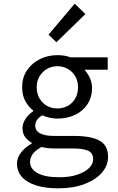

<svg xmlns="http://www.w3.org/2000/svg" viewBox="-20 -797 640 1041"><path d="M296 224Q225 224 175 208Q125 192 98.5 162Q72 132 72 89Q72 60 92.5 32Q113 4 152 -19V-23Q132 -34 117 -53Q102 -72 102 -103Q102 -126 117 -150.5Q132 -175 160 -194V-198Q135 -217 117.5 -248.5Q100 -280 100 -324Q100 -377 126.5 -416Q153 -455 196.5 -476.5Q240 -498 291 -498Q332 -498 363 -486H564V-419H438Q454 -402 466.5 -376Q479 -350 479 -321Q479 -269 454 -231.5Q429 -194 386.5 -174Q344 -154 291 -154Q272 -154 250.5 -158.5Q229 -163 209 -172Q191 -161 181 -147Q171 -133 171 -116Q171 -88 197.5 -74Q224 -60 272 -60H381Q475 -60 520.5 -34Q566 -8 566 54Q566 100 533 138.5Q500 177 439 200.5Q378 224 296 224ZM291 -209Q322 -209 347.5 -223Q373 -237 388 -263Q403 -289 403 -324Q403 -358 388 -383.5Q373 -409 347.5 -423.5Q322 -438 291 -438Q260 -438 235 -423.5Q210 -409 194.5 -383.5Q179 -358 179 -324Q179 -289 194.5 -263Q210 -237 235 -223Q260 -209 291 -209ZM302 164Q358 164 399.5 150Q441 136 463 114Q485 92 485 67Q485 32 457.5 20Q430 8 374 8H279Q258 8 239.5 6Q221 4 205 0Q170 19 156.5 39.5Q143 60 143 81Q143 119 183.5 141.5Q224 164 302 164ZM286 -568 243 -609 385 -777 443 -721Z"/></svg>

Font: Source Code Variable
Style: Regular
Weight: 400
Monospace: yes
Designer: Paul D. Hunt, Teo Tuominen
Foundry: Adobe Systems Incorporated
Version: Version 1.010;hotconv 1.0.106;makeotfexe 2.5.65593